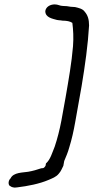

<svg xmlns="http://www.w3.org/2000/svg" viewBox="-20 -715 425 873"><path d="M28 96C19 104 16 120 23 129C24 130 33 135 33 135C36 136 42 138 47 138C50 138 52 138 58 137C107 131 159 121 201 103C217 96 235 90 247 75C258 63 261 52 268 39L272 17C279 0 289 -22 295 -45C306 -80 315 -120 322 -160L351 -323C367 -419 380 -512 385 -599C385 -627 379 -646 365 -662C356 -675 338 -679 321 -683H320C310 -683 292 -685 284 -687H283C278 -687 273 -688 265 -688C253 -688 244 -695 229 -695C208 -695 189 -684 186 -665V-664C186 -635 219 -630 240 -624H241C242 -624 245 -623 248 -623C253 -623 258 -622 265 -621H266C283 -621 299 -618 309 -611C313 -579 315 -545 312 -505C306 -431 292 -352 278 -271L259 -166C251 -124 241 -85 229 -49C217 -20 209 11 189 28L187 39C181 47 180 50 170 50H168C147 57 131 62 108 66C85 70 41 68 28 96Z"/></svg>

Font: Scribbler
Style: BdIta
Weight: 700
Designer: Mew Too
Foundry: Cannot Into Space Fonts
Version: Version 1.001